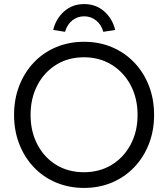

<svg xmlns="http://www.w3.org/2000/svg" viewBox="-20 -912 825 942"><path d="M392 10Q318 10 255 -16.5Q192 -43 146 -91.5Q100 -140 74.5 -205.5Q49 -271 49 -348Q49 -426 74.5 -491.5Q100 -557 146 -605.5Q192 -654 255 -680.5Q318 -707 392 -707Q467 -707 529.5 -680.5Q592 -654 638.5 -605.5Q685 -557 710.5 -491.5Q736 -426 736 -348Q736 -271 710.5 -205.5Q685 -140 638.5 -91.5Q592 -43 529.5 -16.5Q467 10 392 10ZM392 -67Q468 -67 527.5 -103Q587 -139 621 -203Q655 -267 655 -348Q655 -430 621 -494Q587 -558 527.5 -594.5Q468 -631 392 -631Q315 -631 256 -594.5Q197 -558 163.5 -494Q130 -430 130 -348Q130 -267 163.5 -203Q197 -139 256 -103Q315 -67 392 -67ZM299 -756 241 -765Q254 -820 294.5 -856Q335 -892 393 -892Q451 -892 491.5 -856Q532 -820 545 -765L487 -756Q476 -793 450.5 -812.5Q425 -832 393 -832Q361 -832 335.5 -812.5Q310 -793 299 -756Z"/></svg>

Font: Lexend Deca Light
Style: Regular
Weight: 300
Designer: Bonnie Shaver-Troup, Thomas Jockin
Foundry: Lexend
Version: Version 1.008; ttfautohint (v1.8.4.7-5d5b)